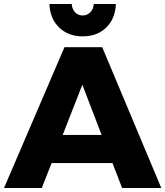

<svg xmlns="http://www.w3.org/2000/svg" viewBox="-25 -936 823 956"><path d="M221 -916H332Q334 -890 349 -874.5Q364 -859 387 -859Q409 -859 424.5 -874.5Q440 -890 442 -916H552Q549 -843 504 -799Q459 -755 387 -755Q315 -755 269.5 -799Q224 -843 221 -916ZM583 0 535 -124H232L183 0H-5L296 -701H484L778 0ZM287 -264H481L385 -514Z"/></svg>

Font: Montserrat arm
Style: Bold
Weight: 700
Designer: Julieta Ulanovsky
Foundry: Julieta Ulanovsky
Version: Version 6.000;PS 006.000;hotconv 1.0.88;makeotf.lib2.5.64775